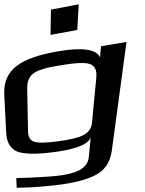

<svg xmlns="http://www.w3.org/2000/svg" viewBox="-89 -693 678 897"><path d="M-69 -248 -60 -73C-58 -28 -41 0 -11 14C20 27 76 29 160 18C228 10 327 -11 335 -54L326 40C320 98 263 119 174 129C130 133 68 137 -13 139L-11 184C33 184 91 181 164 173C246 164 309 149 353 127C399 105 425 67 433 13L502 -497L383 -477L378 -425C362 -463 295 -473 181 -453C9 -423 -76 -370 -69 -248ZM341 -122C339 -94 325 -74 299 -61C275 -49 236 -40 183 -33C126 -25 89 -25 70 -31C52 -37 42 -54 42 -81L38 -280C38 -312 47 -335 67 -350C86 -365 128 -378 194 -388C264 -400 311 -402 333 -393C355 -384 364 -364 361 -331ZM272 -553 279 -673 149 -648 147 -530Z"/></svg>

Font: Gamestation Warped
Style: Regular
Weight: 400
Designer: Jonas Hecksher
Foundry: Jonas Hecksher, Playtypeª, e-types AS
Version: Version 1.003